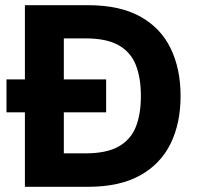

<svg xmlns="http://www.w3.org/2000/svg" viewBox="-20 -720 762 740"><path d="M76 0V-287H5V-414H76V-700H319Q441 -700 520 -656.5Q599 -613 637.5 -534Q676 -455 676 -350Q676 -245 637.5 -166.5Q599 -88 520 -44Q441 0 319 0ZM226 -129H310Q391 -129 437.5 -155.5Q484 -182 503.5 -231Q523 -280 523 -350Q523 -420 503.5 -469.5Q484 -519 437.5 -545.5Q391 -572 310 -572H226V-414H389V-287H226Z"/></svg>

Font: DM Sans Black
Style: Regular
Weight: 900
Designer: Colophon Foundry, Jonny Pinhorn
Foundry: Colophon Foundry
Version: Version 4.004; ttfautohint (v1.8.4.7-5d5b)